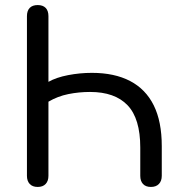

<svg xmlns="http://www.w3.org/2000/svg" viewBox="-20 -732 716 759"><path d="M129 7Q108.5 7 97.5 -4.8Q86.5 -16.5 86.5 -37V-668Q86.5 -689.5 97.5 -700.8Q108.5 -712 129 -712Q149.5 -712 160.5 -700.8Q171.5 -689.5 171.5 -668V-408.5Q202.5 -426 249.2 -435Q296 -444 343 -444Q432.5 -444 494.2 -411.8Q556 -379.5 587.8 -315.5Q619.5 -251.5 619.5 -154.5V-37Q619.5 -16.5 608.2 -4.8Q597 7 576.5 7Q556 7 545.2 -4.8Q534.5 -16.5 534.5 -37V-148.5Q534.5 -263.5 484.2 -316Q434 -368.5 336 -368.5Q292 -368.5 250 -360Q208 -351.5 171.5 -330V-37Q171.5 -16.5 160.5 -4.8Q149.5 7 129 7Z"/></svg>

Font: Nunito ExtraLight
Style: Regular
Weight: 200
Designer: Vernon Adams
Foundry: Vernon Adams
Version: Version 3.602;April 4, 2023;FontCreator 14.0.0.2856 64-bit